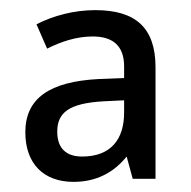

<svg xmlns="http://www.w3.org/2000/svg" viewBox="-20 -742 377 379"><path d="M168 -722C126 -722 85 -711 52 -694L73 -646C101 -660 131 -670 163 -670C200 -670 225 -654 225 -611V-588L175 -586C78 -581 30 -548 30 -481C30 -418 67 -383 125 -383C171 -383 205 -402 230 -433L242 -389H287V-609C287 -687 248 -722 168 -722ZM184 -542 225 -544V-520C225 -467 199 -433 142 -433C112 -433 93 -448 93 -482C93 -519 115 -538 184 -542Z"/></svg>

Font: Noto Sans Arabic UI SmCn
Style: Regular
Weight: 400
Width: 4
Designer: Monotype Design Team, Nadine Chahine and Nizar Qandah
Foundry: Monotype Imaging Inc.
Version: Version 2.010